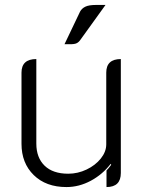

<svg xmlns="http://www.w3.org/2000/svg" viewBox="-20 -748 586 777"><path d="M469 -48Q469 9 411 9V-58Q418 -65 430 -81L428 -85Q395 -42 347.5 -16.5Q300 9 249 9Q166 9 116.5 -39.5Q67 -88 67 -166V-454Q67 -509 127 -509V-167Q127 -110 160.5 -77.5Q194 -45 256 -45Q295 -45 330.5 -62Q366 -79 388 -106.5Q410 -134 410 -164V-454Q410 -509 469 -509ZM304 -701Q311 -714 325.5 -721Q340 -728 369 -728H407L304 -585Q296 -574 284.5 -571Q273 -568 241 -569Z"/></svg>

Font: K2D ExtraLight
Style: Regular
Weight: 275
Designer: Katatrad Aksorn Co.,Ltd.
Foundry: Cadson Demak Co.,Ltd.
Version: Version 1.000; ttfautohint (v1.6)